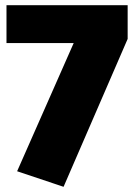

<svg xmlns="http://www.w3.org/2000/svg" viewBox="-20 -700 522 740"><path d="M472 -550 225 20 46 -40 264 -534H5V-680H472Z"/></svg>

Font: FiraGO Heavy
Style: Regular
Weight: 900
Designer: bBox Type
Foundry: bBox Type GmbH
Version: Version 1.001